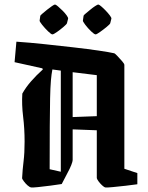

<svg xmlns="http://www.w3.org/2000/svg" viewBox="-20 -813 650 843"><path d="M78 -402Q93 -429 116 -455.5Q139 -482 168 -508L166 -513L44 -540L52 -630Q111 -626 176.5 -619Q242 -612 303.5 -605Q365 -598 412.5 -591Q460 -584 482 -579Q485 -578 495.5 -567Q506 -556 516 -544.5Q526 -533 526 -528V-72L583 -53V-4Q563 -1 532 2.5Q501 6 475 8.5Q449 11 443 10Q437 9 428 0.5Q419 -8 412.5 -17Q406 -26 405 -31V-241L299 -245V-110Q299 -104 293 -88.5Q287 -73 276 -53L251 -5Q232 -2 202 2Q172 6 147 8.5Q122 11 117 10Q110 9 101 1Q92 -7 85 -16.5Q78 -26 77 -30Q79 -69 83.5 -105Q88 -141 88 -191Q88 -248 81.5 -301Q75 -354 78 -402ZM198 -70 247 -59V-503L210 -508Q206 -488 203.5 -459Q201 -430 200 -381.5Q199 -333 198.5 -257.5Q198 -182 198 -70ZM405 -483 299 -496V-299L405 -303ZM347 -744Q347 -746 356 -753.5Q365 -761 376.5 -770.5Q388 -780 398 -786.5Q408 -793 411 -793Q415 -793 424.5 -785Q434 -777 444.5 -766Q455 -755 462.5 -745Q470 -735 469 -731L464 -711Q463 -707 448.5 -695Q434 -683 419 -672.5Q404 -662 400 -662Q394 -662 380 -675.5Q366 -689 354.5 -704Q343 -719 344 -723ZM157 -744Q158 -746 166.5 -753.5Q175 -761 187 -770.5Q199 -780 208.5 -786.5Q218 -793 221 -793Q225 -793 234.5 -785Q244 -777 255 -766Q266 -755 273 -745Q280 -735 279 -731L274 -711Q273 -707 259 -695Q245 -683 230 -672.5Q215 -662 210 -662Q205 -662 191 -675.5Q177 -689 165 -704Q153 -719 154 -723Z"/></svg>

Font: Grenze Gotisch SemiBold
Style: Regular
Weight: 600
Designer: Renata Polastri
Foundry: Omnibus-Type
Version: Version 1.001